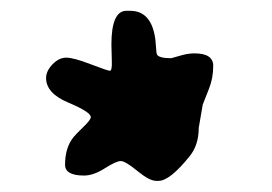

<svg xmlns="http://www.w3.org/2000/svg" viewBox="-20 -693 496 350"><path d="M64 -550.8Q64 -563.5 75.7 -575.7Q87.4 -587.9 100.8 -587.9Q114.3 -587.9 145.3 -575.9Q176.3 -564 180.4 -564Q184.6 -564 183.8 -583.3Q183.1 -602.5 183.1 -611.8Q183.1 -673.3 210.4 -673.3H217.3Q256.3 -673.3 263.2 -621.1L264.2 -609.4Q265.1 -595.2 266.1 -593.8Q269.5 -586.9 292 -586.9L313 -592.8Q324.2 -595.7 334.5 -595.7Q368.7 -595.7 368.7 -573Q368.7 -550.3 360.8 -530.8L349.6 -502.4L342.3 -460Q342.3 -428.7 325.7 -408.2Q289.6 -363.3 269 -363.3H264.6Q252.4 -363.3 230.5 -381.3Q208.5 -399.4 200.2 -399.4Q191.9 -399.4 171.1 -386.2Q150.4 -373 133.3 -373Q98.6 -373 98.6 -392.6Q98.6 -424.3 114.3 -443.4Q118.7 -448.7 132.1 -461.7Q145.5 -474.6 145.5 -479.5Q145.5 -488.8 104.7 -505.9Q64 -522.9 64 -550.8Z"/></svg>

Font: Averia Sans Libre
Style: Regular
Weight: 400
Version: Version 1.002